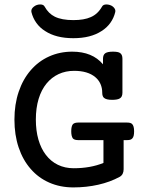

<svg xmlns="http://www.w3.org/2000/svg" viewBox="-20 -819 640 850"><path d="M179.7 -681.6Q156.2 -696.3 140.9 -717.8Q125.5 -739.3 119.1 -765.6Q118.7 -767.1 118.7 -770.5Q118.7 -780.8 129.9 -789.6Q142.1 -799.3 158.2 -799.3Q172.9 -799.3 177.7 -789.6Q194.8 -758.8 222.7 -745.1Q253.4 -730 304.7 -730Q352.5 -730 381.8 -743.2Q412.6 -756.3 431.6 -789.6Q436.5 -799.3 451.2 -799.3Q458.5 -799.3 466.3 -796.9Q474.1 -794.4 480 -789.6Q490.7 -780.3 490.7 -770.5Q490.7 -767.1 490.2 -765.6Q483.9 -739.3 468.5 -717.8Q453.1 -696.3 429.7 -681.6Q381.3 -649.9 304.7 -649.9Q228 -649.9 179.7 -681.6ZM326.2 -198.7Q309.6 -198.7 302.7 -206.1Q295.4 -215.8 295.4 -237.8Q295.4 -260.3 302.7 -269Q309.6 -276.4 326.2 -276.4H543Q558.6 -276.4 564.9 -270Q573.7 -261.2 573.7 -237.8Q573.7 -214.8 566.4 -207Q563 -202.6 557.4 -200.7Q551.8 -198.7 543 -198.7H527.3V-69.8Q527.3 -45.9 509.8 -36.1Q467.8 -13.2 415 -1.2Q362.3 10.7 304.7 10.7Q246.6 10.7 198.2 -10.5Q149.9 -31.7 115.7 -71.3Q81.1 -110.8 62.5 -166.3Q43.9 -221.7 43.9 -289.6Q43.9 -356.9 62.7 -412.6Q81.5 -468.3 116.2 -508.3Q150.4 -547.9 197.5 -569.1Q244.6 -590.3 299.8 -590.3Q389.2 -590.3 436 -534.2V-559.1Q436 -576.2 446 -583.3Q456.1 -590.3 480 -590.3Q502.9 -590.3 511.2 -584.5Q522 -577.6 522 -559.1V-408.7Q522 -389.6 510.3 -383.3Q500.5 -377 476.1 -377Q449.7 -377 439.9 -386.2Q432.6 -393.1 432.6 -408.7Q432.6 -429.7 424.8 -447.3Q417 -464.8 401.9 -477.5Q368.7 -505.4 308.1 -505.4Q270.5 -505.4 239.5 -491Q208.5 -476.6 186 -449.2Q163.1 -421.4 150.9 -380.9Q138.7 -340.3 138.7 -289.6Q138.7 -240.7 150.1 -200.9Q161.6 -161.1 183.1 -133.3Q205.1 -104.5 236.3 -89.4Q267.6 -74.2 306.2 -74.2Q380.4 -74.2 438 -97.7V-198.7Z"/></svg>

Font: Courier Prime Medium
Style: Regular
Weight: 500
Designer: Alan Dague-Greene
Foundry: Quote-Unquote Apps
Version: Version 1.202